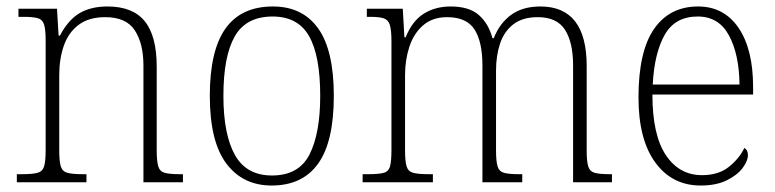

<svg xmlns="http://www.w3.org/2000/svg" viewBox="-20 -563 2395 593"><path d="M32 0V-25H48Q79 -25 95 -29Q111 -33 116 -48.5Q121 -64 121 -99V-438Q121 -472 116 -487.5Q111 -503 96 -507Q81 -511 53 -511H37V-536H156L161 -453H165Q191 -502 226 -522.5Q261 -543 312 -543Q390 -543 427 -497.5Q464 -452 464 -357V-99Q464 -64 469 -48.5Q474 -33 489.5 -29Q505 -25 536 -25H545V0H423V-361Q423 -428 396.5 -469Q370 -510 305 -510Q254 -510 222.5 -486Q191 -462 177 -421.5Q163 -381 163 -331V-98Q163 -64 168 -48.5Q173 -33 189 -29Q205 -25 236 -25H247V0Z M819 10Q730 10 679 -58Q628 -126 628 -267Q628 -407 676.5 -475Q725 -543 823 -543Q914 -543 962.5 -475.5Q1011 -408 1011 -267Q1011 -125 962.5 -57.5Q914 10 819 10ZM820 -21Q903 -21 936 -86Q969 -151 969 -267Q969 -391 934.5 -451.5Q900 -512 822 -512Q740 -512 705 -450.5Q670 -389 670 -267Q670 -148 705.5 -84.5Q741 -21 820 -21Z M1100 0V-25H1117Q1149 -25 1164.5 -29Q1180 -33 1184.5 -49Q1189 -65 1189 -99V-436Q1189 -470 1184 -486Q1179 -502 1165 -506.5Q1151 -511 1123 -511H1113V-536H1224L1229 -448H1233Q1253 -498 1288.5 -520.5Q1324 -543 1372 -543Q1429 -543 1459 -516.5Q1489 -490 1501 -445H1505Q1523 -491 1558.5 -517Q1594 -543 1649 -543Q1792 -543 1792 -359V-97Q1792 -64 1797 -48.5Q1802 -33 1817.5 -29Q1833 -25 1864 -25H1870V0H1750V-361Q1750 -432 1725 -471Q1700 -510 1641 -510Q1594 -510 1565.5 -488Q1537 -466 1524.5 -428.5Q1512 -391 1512 -345V-99Q1512 -64 1517 -48.5Q1522 -33 1537.5 -29Q1553 -25 1584 -25H1593V0H1470V-361Q1470 -434 1445.5 -472Q1421 -510 1361 -510Q1316 -510 1287 -485Q1258 -460 1244.5 -419Q1231 -378 1231 -331V-98Q1231 -64 1236 -48.5Q1241 -33 1257 -29Q1273 -25 1305 -25H1317V0Z M2144 10Q2056 10 2004 -61Q1952 -132 1952 -262Q1952 -404 2000 -473.5Q2048 -543 2136 -543Q2216 -543 2261 -477Q2306 -411 2306 -294V-271H1995Q1995 -146 2036.5 -84Q2078 -22 2148 -22Q2199 -22 2231 -47.5Q2263 -73 2279 -106Q2290 -100 2290 -84Q2290 -66 2273.5 -44Q2257 -22 2224.5 -6Q2192 10 2144 10ZM2264 -302Q2263 -395 2231.5 -453.5Q2200 -512 2135 -512Q2065 -512 2033 -455.5Q2001 -399 1996 -302Z"/></svg>

Font: Noto Serif SemiCondensed ExtraLight
Style: Regular
Weight: 200
Width: 4
Designer: Monotype Design Team
Foundry: Monotype Imaging Inc.
Version: Version 2.014